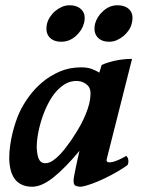

<svg xmlns="http://www.w3.org/2000/svg" viewBox="-20 -696 560 727"><path d="M259 -19Q259 -22 261.5 -34Q264 -46 267 -61.5Q270 -77 274 -94.5Q278 -112 281 -125Q227 -60 182.5 -24.5Q138 11 102 11Q78 11 61 2.5Q44 -6 34 -21Q24 -36 19.5 -56Q15 -76 15 -99Q15 -121 18.5 -145.5Q22 -170 27.5 -192.5Q33 -215 40 -235.5Q47 -256 54 -271Q67 -299 88.5 -329Q110 -359 139.5 -384Q169 -409 206 -425Q243 -441 287 -441Q312 -441 328.5 -434.5Q345 -428 356 -421L365 -450Q384 -459 415 -466Q446 -473 480 -473L384 -93Q382 -84 389 -82Q396 -80 407.5 -83Q419 -86 433 -92.5Q447 -99 458 -106Q459 -104 462 -101Q465 -98 466 -90Q467 -79 463 -71Q448 -60 425 -46.5Q402 -33 377 -21Q352 -9 327.5 0Q303 9 286 11Q273 11 265 6.5Q257 2 259 -19ZM322 -329Q326 -359 311.5 -373Q297 -387 277 -389Q261 -391 242 -385Q223 -379 201 -358Q184 -342 169 -316Q154 -290 143 -259.5Q132 -229 125.5 -197Q119 -165 119 -137Q120 -117 123 -105.5Q126 -94 130.5 -88Q135 -82 140.5 -80Q146 -78 151 -78Q166 -78 180.5 -88Q195 -98 208 -112Q221 -126 232 -141Q243 -156 251 -167Q261 -182 273 -201.5Q285 -221 295 -242Q305 -263 312 -283.5Q319 -304 321 -320ZM158 -606Q161 -619 169.5 -632Q178 -645 189.5 -654.5Q201 -664 214.5 -670Q228 -676 243 -676Q274 -676 290 -658Q306 -640 298 -608Q291 -581 267 -559.5Q243 -538 212 -538Q181 -538 166 -556.5Q151 -575 158 -606ZM340 -606Q347 -633 371 -654.5Q395 -676 424 -676Q456 -676 471.5 -658Q487 -640 479 -608Q476 -594 467.5 -581.5Q459 -569 447.5 -559.5Q436 -550 422.5 -544Q409 -538 394 -538Q363 -538 348 -556.5Q333 -575 340 -606Z"/></svg>

Font: Lusitana
Style: Bold Italic
Weight: 700
Designer: Ana Paula Megda
Foundry: Ana Paula Megda
Version: Version 1.000; ttfautohint (v1.1) -l 8 -r 50 -G 200 -x 14 -D